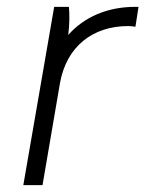

<svg xmlns="http://www.w3.org/2000/svg" viewBox="-20 -540 424 560"><path d="M48 0H104L155 -298C174 -404 250 -464 354 -464C361 -464 368 -463 375 -462L384 -520H374C294 -520 226 -491 179 -438C183 -468 183 -500 181 -520H138Z"/></svg>

Font: Fixel Display Light
Style: Italic
Weight: 300
Italic angle: -10°
Designer: AlfaBravo + MacPaw
Foundry: Kyrylo Tkachov, Marchela Mozhyna, Serhii Makarenko, Maria Weinstein, Zakhar Kryvoshyya
Version: Version 1.210;Glyphs 3.2 (3217)